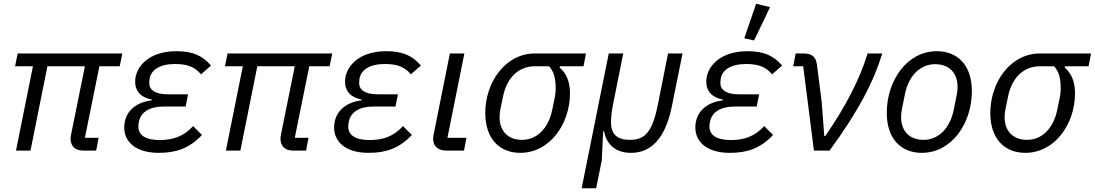

<svg xmlns="http://www.w3.org/2000/svg" viewBox="-20 -800 5816 1020"><path d="M491 0 504 -68H431L508 -448H616L630 -516H74L60 -448H155L65 0H142L232 -448H431L358 -87C356 -77 355 -70 355 -63C355 -26 377 0 422 0Z M1006 -130C954 -74 898 -56 828 -56C752 -56 715 -83 715 -127C715 -137 716 -144 718 -154C728 -204 774 -234 848 -234H966L979 -299H871C804 -299 773 -323 773 -358C773 -368 774 -376 775 -383C783 -427 826 -460 910 -460C978 -460 1016 -443 1048 -405L1101 -452C1055 -504 1006 -528 916 -528C772 -528 698 -446 698 -366C698 -316 729 -281 787 -271L786 -267C690 -255 640 -197 640 -123C640 -45 703 12 823 12C915 12 985 -11 1053 -83Z M1606 0 1619 -68H1546L1623 -448H1731L1745 -516H1189L1175 -448H1270L1180 0H1257L1347 -448H1546L1473 -87C1471 -77 1470 -70 1470 -63C1470 -26 1492 0 1537 0Z M2121 -130C2069 -74 2013 -56 1943 -56C1867 -56 1830 -83 1830 -127C1830 -137 1831 -144 1833 -154C1843 -204 1889 -234 1963 -234H2081L2094 -299H1986C1919 -299 1888 -323 1888 -358C1888 -368 1889 -376 1890 -383C1898 -427 1941 -460 2025 -460C2093 -460 2131 -443 2163 -405L2216 -452C2170 -504 2121 -528 2031 -528C1887 -528 1813 -446 1813 -366C1813 -316 1844 -281 1902 -271L1901 -267C1805 -255 1755 -197 1755 -123C1755 -45 1818 12 1938 12C2030 12 2100 -11 2168 -83Z M2458 -68H2357L2447 -516H2370L2284 -87C2282 -77 2281 -70 2281 -63C2281 -26 2304 0 2351 0H2445Z M3080 -448 3093 -516H2822C2664 -516 2558 -362 2558 -200C2558 -60 2636 12 2744 12C2902 12 3008 -143 3008 -304C3008 -366 2989 -411 2953 -441L2955 -448ZM2897 -448C2923 -418 2932 -386 2932 -326C2932 -311 2930 -296 2927 -281L2914 -218C2893 -113 2828 -57 2754 -57C2676 -57 2634 -106 2634 -178C2634 -193 2636 -208 2639 -223L2652 -286C2673 -391 2738 -448 2822 -448Z M3332 12C3435 12 3513 -58 3549 -234L3606 -516H3529L3474 -240C3444 -92 3402 -57 3326 -57C3260 -57 3226 -85 3226 -151C3226 -185 3231 -215 3237 -247L3291 -516H3214L3070 200H3147L3177 52L3184 -102H3189C3203 -30 3253 12 3332 12Z M4071 -762 3997 -780 3934 -597 3986 -585ZM4040 -130C3988 -74 3932 -56 3862 -56C3786 -56 3749 -83 3749 -127C3749 -137 3750 -144 3752 -154C3762 -204 3808 -234 3882 -234H4000L4013 -299H3905C3838 -299 3807 -323 3807 -358C3807 -368 3808 -376 3809 -383C3817 -427 3860 -460 3944 -460C4012 -460 4050 -443 4082 -405L4135 -452C4089 -504 4040 -528 3950 -528C3806 -528 3732 -446 3732 -366C3732 -316 3763 -281 3821 -271L3820 -267C3724 -255 3674 -197 3674 -123C3674 -45 3737 12 3857 12C3949 12 4019 -11 4087 -83Z M4387 0C4543 -212 4625 -376 4667 -516H4589C4547 -376 4468 -227 4364 -77H4359L4345 -261L4320 -456C4315 -497 4294 -516 4250 -516H4207L4194 -448H4247L4304 0Z M4877 12C5035 12 5143 -143 5143 -316C5143 -456 5065 -528 4957 -528C4799 -528 4691 -373 4691 -200C4691 -60 4769 12 4877 12ZM4887 -57C4809 -57 4767 -106 4767 -178C4767 -193 4769 -208 4772 -223L4787 -298C4808 -403 4873 -459 4947 -459C5025 -459 5067 -410 5067 -338C5067 -323 5065 -308 5062 -293L5047 -218C5026 -113 4961 -57 4887 -57Z M5763 -448 5776 -516H5505C5347 -516 5241 -362 5241 -200C5241 -60 5319 12 5427 12C5585 12 5691 -143 5691 -304C5691 -366 5672 -411 5636 -441L5638 -448ZM5580 -448C5606 -418 5615 -386 5615 -326C5615 -311 5613 -296 5610 -281L5597 -218C5576 -113 5511 -57 5437 -57C5359 -57 5317 -106 5317 -178C5317 -193 5319 -208 5322 -223L5335 -286C5356 -391 5421 -448 5505 -448Z"/></svg>

Font: Braiins Sans
Style: Italic
Weight: 400
Italic angle: -11.31°
Designer: Mike Abbink, Paul van der Laan, Pieter van Rosmalen, Jiri Chlebus, Lubos Buracinsky
Foundry: Bold Monday, Sudetype
Version: Version 1.000;hotconv 1.0.109;makeotfexe 2.5.65596